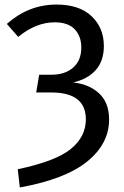

<svg xmlns="http://www.w3.org/2000/svg" viewBox="-20 -721 544 843"><path d="M436 -519Q436 -453 400 -413Q364 -373 301 -359Q370 -352 414.5 -311.5Q459 -271 459 -196Q459 -90 363 -12Q267 66 67 102L58 22Q225 -13 291 -67Q357 -121 357 -197Q357 -315 205 -315H139L152 -393H206Q266 -393 301.5 -424.5Q337 -456 337 -512Q337 -562 308 -592.5Q279 -623 220 -623Q138 -623 60 -559L10 -616Q106 -701 228 -701Q328 -701 382 -650Q436 -599 436 -519Z"/></svg>

Font: Fira GO
Style: Regular
Weight: 400
Designer: Carrois Corporate
Foundry: Carrois Corporate GbR
Version: Version 0.300